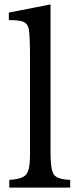

<svg xmlns="http://www.w3.org/2000/svg" viewBox="-20 -850 365 870"><path d="M209 -830V-156Q209 -80 224.5 -58.5Q240 -37 298 -35V0H22V-35Q81 -38 98.5 -59Q116 -80 116 -149V-580Q116 -694 110 -720Q105 -743 86.5 -751Q68 -759 20 -759V-793Z"/></svg>

Font: Libre Baskerville
Style: Regular
Weight: 400
Designer: Pablo Impallari, Rodrigo Fuenzalida
Foundry: Pablo Impallari, Rodrigo Fuenzalida
Version: Version 1.000